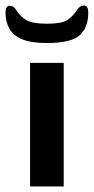

<svg xmlns="http://www.w3.org/2000/svg" viewBox="-49 -676 340 696"><path d="M60 0V-448H182V0ZM121 -520Q63 -520 30.5 -534Q-2 -548 -15.5 -573Q-29 -598 -29 -630Q-29 -655 -14.5 -655Q0 -655 9 -641Q24 -616 46.5 -603Q69 -590 121 -590Q174 -590 194.5 -603Q215 -616 231 -641Q242 -657 256.5 -656Q271 -655 271 -630Q271 -576 239.5 -548Q208 -520 121 -520Z"/></svg>

Font: Goldman
Style: Regular
Weight: 400
Designer: Jaikishan Patel
Version: Version 1.000; ttfautohint (v1.8.3)